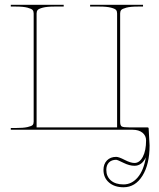

<svg xmlns="http://www.w3.org/2000/svg" viewBox="-20 -540 660 799"><path d="M586.9 114.7Q570.3 149.9 539.6 149.9Q518.6 149.9 493.7 137.5Q468.8 125 463.4 125Q444.3 125 433.3 136.2Q422.4 147.5 422.4 167Q422.4 194.3 441.4 210.9Q460.4 227.5 494.1 227.5Q528.3 227.5 553.2 198.2Q578.1 168.9 586.9 114.7ZM24.9 -520H245.1V-512.7H207.5Q175.3 -512.7 158 -508.1Q140.6 -503.4 136.5 -498Q132.3 -492.7 132.3 -483.9V-9.8H467.3V-483.9Q467.3 -492.7 463.4 -498Q459.5 -503.4 442.1 -508.1Q424.8 -512.7 392.6 -512.7H355V-520H575.2V-512.7H555.2Q522.9 -512.7 505.6 -508.1Q488.3 -503.4 484.1 -498Q480 -492.7 480 -483.9V-33.7Q480 -17.6 486.6 -13.7Q493.2 -9.8 520 -9.8H593.3Q598.6 -9.8 598.6 -5.4Q602.5 55.7 602.5 65.4Q602.5 143.6 572.8 191.4Q543 239.3 494.1 239.3Q456.5 239.3 433.6 219.5Q410.6 199.7 410.6 167Q410.6 142.6 425 127.7Q439.5 112.8 463.4 112.8Q474.6 112.8 499 125.5Q523.4 138.2 539.6 138.2Q561 138.2 574.5 112.3Q587.9 86.4 587.9 44.4Q587.9 24.4 572.8 12.2Q557.6 0 532.2 0H132.3H24.9V-7.3H44.9Q77.1 -7.3 94.5 -11.2Q111.8 -15.1 116 -20Q120.1 -24.9 120.1 -33.7V-483.9Q120.1 -492.7 116 -498Q111.8 -503.4 94.5 -508.1Q77.1 -512.7 44.9 -512.7H24.9Z"/></svg>

Font: ZnikomitNo24
Style: Thin
Weight: 300
Designer: gluk
Foundry: gluk
Version: Version 0.55